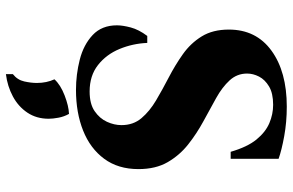

<svg xmlns="http://www.w3.org/2000/svg" viewBox="-186 -534 966 633"><g transform="rotate(90 296.5 -217.0)"><path d="M276 15Q225 15 176 2.5Q127 -10 95 -40Q63 -70 63 -120Q63 -139 70 -165.5Q77 -192 98 -220H121Q123 -172 141 -128.5Q159 -85 194 -57.5Q229 -30 281 -30Q322 -30 346 -46.5Q370 -63 381 -87Q392 -111 392 -135Q392 -174 369 -201Q346 -228 310.5 -249Q275 -270 234.5 -291Q194 -312 158 -337.5Q122 -363 99.5 -399.5Q77 -436 77 -489Q77 -579 146.5 -629.5Q216 -680 331 -680Q382 -680 428.5 -671.5Q475 -663 503 -653V-495H480Q464 -550 439.5 -580Q415 -610 385.5 -622.5Q356 -635 325 -635Q287 -635 264.5 -621.5Q242 -608 232 -588.5Q222 -569 222 -549Q222 -516 244.5 -491.5Q267 -467 303 -447Q339 -427 379.5 -405Q420 -383 455.5 -355Q491 -327 514 -287.5Q537 -248 537 -191Q537 -124 503 -78Q469 -32 410 -8.5Q351 15 276 15ZM355 38Q364 54 367.5 72.5Q371 91 371 105Q371 145 351 175Q331 205 297.5 223Q264 241 224 246V223Q243 208 248 185.5Q253 163 253 144Q253 112 241 86Q259 66 294 52.5Q329 39 355 38Z"/></g></svg>

Font: Bona Nova
Style: Bold
Weight: 700
Designer: Mateusz Machalski
Foundry: Capitalics
Version: Version 4.001; ttfautohint (v1.8.3)